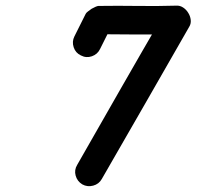

<svg xmlns="http://www.w3.org/2000/svg" viewBox="-20 -608 695 679"><path d="M266 -412Q247 -421 240.5 -441Q234 -461 243 -479Q253 -499 263 -519Q273 -539 283 -559Q285 -563 291 -567.5Q297 -572 304 -577Q311 -581 318 -584Q325 -587 328 -587Q397 -588 466 -587Q535 -586 603 -588Q616 -589 627.5 -581.5Q639 -574 646 -562Q653 -551 654.5 -537.5Q656 -524 649 -513Q572 -378 494.5 -243.5Q417 -109 340 25Q330 43 309.5 48.5Q289 54 271 44Q253 33 247.5 13Q242 -7 253 -25Q330 -160 407 -294.5Q484 -429 562 -563Q568 -574 581 -564Q594 -554 604 -537Q614 -520 617 -504Q620 -488 607 -488Q538 -485 468 -486Q398 -487 328 -487Q325 -486 332 -492Q339 -498 349 -504Q359 -510 367 -514Q375 -518 374 -515Q364 -495 354 -475Q344 -455 334 -435Q325 -416 305 -409Q285 -402 266 -412Z"/></svg>

Font: FRB American Cursive Ultra
Style: Bold Italic
Weight: 1000
Italic angle: -25°
Version: Version 2.0;Modular Font Editor K font №1